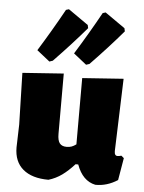

<svg xmlns="http://www.w3.org/2000/svg" viewBox="-54 -807 645 860"><g transform="rotate(5 268.0 -376.5)"><path d="M524 -120 507 -20Q459 11 407 10Q349 -2 323 -74H311Q283 -43 256 -23.5Q229 -4 196 6Q122 6 81.5 -28Q41 -62 41 -126L44 -229L38 -461L223 -474V-203Q223 -173 233 -160.5Q243 -148 264 -148Q277 -148 286.5 -151.5Q296 -155 307 -163V-461L492 -474L481 -148Q481 -137 484.5 -132Q488 -127 495 -127Q502 -127 512 -130ZM208 -759 221 -763 311 -700 314 -686Q252 -613 169 -527L154 -522L96 -568Q155 -663 208 -759ZM373 -759 386 -763 476 -700 479 -686Q417 -613 334 -527L319 -522L261 -568Q320 -663 373 -759Z"/></g></svg>

Font: Luna Sans Black
Style: Regular
Weight: 900
Designer: Juan Pablo del Peral
Foundry: Huerta Tipografica
Version: Version 2.001; ttfautohint (v1.5)